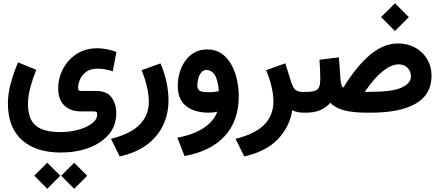

<svg xmlns="http://www.w3.org/2000/svg" viewBox="-20 -689 2687 1174"><path d="M354 385.3 433.6 306.2 513.2 385.7 433.6 465.3ZM189.5 385.3 269 306.2 348.6 385.3 269 465.3ZM201.7 -262.2Q180.2 -209.5 165.5 -154.3Q150.9 -99.1 150.9 -54.7Q150.9 37.1 197 77.6Q243.2 118.2 348.6 118.7Q404.3 118.7 456.1 105Q507.8 91.3 541 66.9Q574.2 42.5 574.2 9.8Q574.2 -1 570.1 -4.4Q565.9 -7.8 549.3 -7.8H475.6Q409.7 -7.8 372.8 -44.4Q335.9 -81.1 335.9 -147.9Q335.9 -211.4 365.2 -267.6Q394.5 -323.7 448.5 -358.9Q502.4 -394 577.1 -394Q599.6 -394 631.8 -388.2Q664.1 -382.3 691.9 -371.1L669.4 -253.4Q648.4 -259.8 625.5 -264.4Q602.5 -269 577.1 -269Q530.8 -269 504.6 -248.3Q478.5 -227.5 468 -200.4Q457.5 -173.3 457.5 -154.3Q457.5 -141.6 461.7 -137.2Q465.8 -132.8 480.5 -132.8H568.4Q633.8 -132.8 662.4 -93Q690.9 -53.2 690.9 3.9Q690.9 79.6 645 133.3Q599.1 187 522 215.3Q444.8 243.7 351.1 243.7Q200.7 243.7 114.5 167.5Q28.3 91.3 28.3 -58.1Q28.3 -116.2 45.7 -179.7Q63 -243.2 90.3 -307.6Z M961.4 -301.3Q984.4 -248.5 997.3 -190.2Q1010.3 -131.8 1010.3 -74.7Q1010.3 5.4 978.3 74.7Q946.3 144 880.4 194.3Q814.5 244.6 711.9 267.6L658.7 159.7Q777.3 130.4 833.7 73.5Q890.1 16.6 890.1 -66.9Q890.1 -110.8 877.7 -162.1Q865.2 -213.4 845.7 -259.8Z M1308.6 -5.9Q1282.2 0 1257.3 0Q1168.5 0 1117.7 -40.8Q1066.9 -81.5 1066.9 -164.1Q1066.9 -202.6 1077.6 -241.7Q1088.4 -280.8 1110.6 -313.7Q1132.8 -346.7 1166.7 -366.7Q1200.7 -386.7 1247.6 -386.7Q1297.9 -386.7 1334.2 -361.8Q1370.6 -336.9 1394 -295.2Q1417.5 -253.4 1428.7 -202.6Q1439.9 -151.9 1439.9 -100.6Q1439.9 48.8 1355 142.1Q1270 235.4 1108.4 265.1L1064.5 152.8Q1161.1 135.3 1224.1 94.2Q1287.1 53.2 1308.6 -5.9ZM1318.4 -131.8Q1312 -204.1 1292 -232.7Q1272 -261.2 1243.7 -261.2Q1222.7 -261.2 1210.2 -245.6Q1197.8 -230 1192.1 -207.8Q1186.5 -185.5 1186.5 -166.5Q1186.5 -144 1200.2 -134.5Q1213.9 -125 1259.8 -125Q1290 -125 1318.4 -131.8Z M1767.1 -14.6Q1751.5 85.4 1679.7 161.4Q1607.9 237.3 1473.6 267.6L1420.4 159.7Q1540 130.4 1595.9 73.2Q1651.9 16.1 1651.9 -69.3Q1651.9 -112.3 1639.4 -163.1Q1627 -213.9 1607.4 -259.8L1724.6 -301.8L1761.2 -184.6Q1772.5 -150.9 1787.4 -138.9Q1802.2 -127 1830.1 -127H1849.1V0H1835.4Q1814 0 1796.6 -4.4Q1779.3 -8.8 1767.1 -14.6Z M2310.1 -584.5 2395 -668.9 2480 -584.5 2395 -499.5ZM2079.1 -152.8Q2159.7 -284.2 2242.7 -353.8Q2325.7 -423.3 2413.1 -423.3Q2472.7 -423.3 2519.3 -397.5Q2565.9 -371.6 2592.3 -326.9Q2618.7 -282.2 2618.7 -225.6Q2618.2 -109.9 2521.2 -54.9Q2424.3 0 2247.6 0H2222.7Q2140.6 0 2085.4 -14.2Q2030.3 -28.3 2000 -60.5Q1972.7 -30.3 1937.3 -15.1Q1901.9 0 1849.1 0H1829.6L1830.1 -127H1849.1Q1888.2 -127 1907.2 -134.5Q1926.3 -142.1 1932.4 -159.9Q1938.5 -177.7 1938.5 -209Q1938.5 -234.9 1936.8 -266.1Q1935.1 -297.4 1933.6 -323.7L2052.2 -338.4L2062.5 -197.3Q2065.4 -163.1 2079.1 -152.8ZM2245.6 -127.4Q2380.4 -127.4 2436.5 -153.8Q2492.7 -180.2 2492.7 -221.2Q2492.7 -253.4 2472.2 -274.4Q2451.7 -295.4 2417 -295.4Q2373.5 -295.4 2321.3 -254.2Q2269 -212.9 2210.4 -127.4Z"/></svg>

Font: Vazir UI
Style: Bold-UI
Weight: 700
Designer: Saber Rastikerdar
Foundry: Saber Rastikerdar
Version: Version 30.1.0